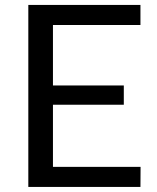

<svg xmlns="http://www.w3.org/2000/svg" viewBox="-20 -736 618 756"><path d="M533.5 -79 533 0H91.5V-716.5H533V-637.5H188.5V-399.5H467.5V-323.5H188.5V-79Z"/></svg>

Font: Lato
Style: Regular
Weight: 400
Designer: Lukasz Dziedzic with Adam Twardoch and Botio Nikoltchev
Foundry: tyPoland Lukasz Dziedzic
Version: Version 2.015; 2015-08-06; http://www.latofonts.com/